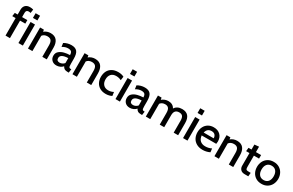

<svg xmlns="http://www.w3.org/2000/svg" viewBox="210 -2322 5961 3903"><g transform="rotate(30 3190.5 -370.0)"><path d="M92 -411H13L25 -494H92V-606Q92 -673 129.5 -711.5Q167 -750 236 -750Q277 -750 315 -739L303 -653Q278 -660 257 -660Q196 -660 196 -593V-494H319V-411H196V0H92Z M395 -700H499V-590H395ZM395 -494H499V0H395Z M1060 -274V0H956V-270Q956 -345 929 -379.5Q902 -414 840 -414Q802 -414 772 -400Q742 -386 723 -359V0H619V-494H708L714 -449Q781 -503 865 -503Q964 -503 1012 -442.5Q1060 -382 1060 -274Z M1138 -135Q1138 -200 1183.5 -239Q1229 -278 1294 -294.5Q1359 -311 1426 -312Q1425 -369 1401.5 -390.5Q1378 -412 1326 -412Q1294 -412 1262.5 -402.5Q1231 -393 1193 -370L1181 -455Q1218 -478 1262.5 -490.5Q1307 -503 1354 -503Q1446 -503 1488 -453Q1530 -403 1530 -283V-168Q1530 -129 1533.5 -110Q1537 -91 1547.5 -83Q1558 -75 1581 -75H1593L1581 10H1558Q1506 10 1479.5 -6Q1453 -22 1437 -56Q1410 -25 1371 -7.5Q1332 10 1286 10Q1221 10 1179.5 -30Q1138 -70 1138 -135ZM1426 -125V-241Q1246 -235 1246 -140Q1246 -72 1318 -72Q1347 -72 1376.5 -86Q1406 -100 1426 -125Z M2104 -274V0H2000V-270Q2000 -345 1973 -379.5Q1946 -414 1884 -414Q1846 -414 1816 -400Q1786 -386 1767 -359V0H1663V-494H1752L1758 -449Q1825 -503 1909 -503Q2008 -503 2056 -442.5Q2104 -382 2104 -274Z M2190 -245Q2190 -319 2219 -377.5Q2248 -436 2307 -470Q2366 -504 2452 -504Q2529 -504 2586 -474L2574 -386Q2518 -414 2456 -414Q2380 -414 2338.5 -369.5Q2297 -325 2297 -247Q2297 -171 2338.5 -125Q2380 -79 2455 -79Q2518 -79 2575 -110L2587 -24Q2563 -9 2525 0.5Q2487 10 2447 10Q2365 10 2307 -23.5Q2249 -57 2219.5 -115Q2190 -173 2190 -245Z M2673 -700H2777V-590H2673ZM2673 -494H2777V0H2673Z M2860 -135Q2860 -200 2905.5 -239Q2951 -278 3016 -294.5Q3081 -311 3148 -312Q3147 -369 3123.5 -390.5Q3100 -412 3048 -412Q3016 -412 2984.5 -402.5Q2953 -393 2915 -370L2903 -455Q2940 -478 2984.5 -490.5Q3029 -503 3076 -503Q3168 -503 3210 -453Q3252 -403 3252 -283V-168Q3252 -129 3255.5 -110Q3259 -91 3269.5 -83Q3280 -75 3303 -75H3315L3303 10H3280Q3228 10 3201.5 -6Q3175 -22 3159 -56Q3132 -25 3093 -7.5Q3054 10 3008 10Q2943 10 2901.5 -30Q2860 -70 2860 -135ZM3148 -125V-241Q2968 -235 2968 -140Q2968 -72 3040 -72Q3069 -72 3098.5 -86Q3128 -100 3148 -125Z M4144 -284V0H4039V-280Q4039 -350 4014 -382Q3989 -414 3933 -414Q3817 -414 3817 -281V0H3712V-270Q3712 -348 3685 -381Q3658 -414 3605 -414Q3528 -414 3489 -360V0H3385V-494H3470L3478 -447Q3546 -503 3629 -503Q3735 -503 3781 -418Q3835 -503 3952 -503Q4048 -503 4096 -447Q4144 -391 4144 -284Z M4259 -700H4363V-590H4259ZM4259 -494H4363V0H4259Z M4453 -251Q4453 -320 4481.5 -377.5Q4510 -435 4564.5 -469Q4619 -503 4694 -503Q4792 -503 4850 -445.5Q4908 -388 4908 -292Q4908 -266 4902 -236H4560Q4570 -153 4615.5 -116Q4661 -79 4731 -79Q4810 -79 4876 -113L4886 -28Q4806 10 4720 10Q4635 10 4574.5 -25Q4514 -60 4483.5 -119Q4453 -178 4453 -251ZM4801 -307Q4801 -354 4774 -384Q4747 -414 4693 -414Q4592 -414 4566 -307Z M5437 -274V0H5333V-270Q5333 -345 5306 -379.5Q5279 -414 5217 -414Q5179 -414 5149 -400Q5119 -386 5100 -359V0H4996V-494H5085L5091 -449Q5158 -503 5242 -503Q5341 -503 5389 -442.5Q5437 -382 5437 -274Z M5581 -113V-411H5502L5511 -494H5581V-611L5685 -621V-494H5806V-411H5685V-166Q5685 -120 5690.5 -102.5Q5696 -85 5713 -80Q5730 -75 5777 -75H5804L5796 10H5711Q5646 10 5613.5 -25.5Q5581 -61 5581 -113Z M5853 -247Q5853 -318 5882.5 -376.5Q5912 -435 5968.5 -469.5Q6025 -504 6102 -504Q6178 -504 6234.5 -469.5Q6291 -435 6321 -376.5Q6351 -318 6351 -247Q6351 -176 6321 -117.5Q6291 -59 6234.5 -24.5Q6178 10 6102 10Q6025 10 5968.5 -24.5Q5912 -59 5882.5 -117.5Q5853 -176 5853 -247ZM6244 -247Q6244 -325 6207 -370Q6170 -415 6102 -415Q6034 -415 5997 -370Q5960 -325 5960 -247Q5960 -169 5997 -124Q6034 -79 6102 -79Q6170 -79 6207 -124Q6244 -169 6244 -247Z"/></g></svg>

Font: Cabin Medium
Style: Regular
Weight: 500
Designer: Pablo Impallari
Foundry: Pablo Impallari. http://www.impallari.com Igino Marini. http://www.ikern.com
Version: Version 2.200